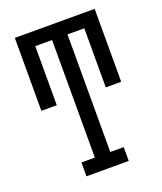

<svg xmlns="http://www.w3.org/2000/svg" viewBox="-136 -824 772 913"><g transform="rotate(-20 250.0 -367.5)"><path d="M143 0V-70H211V-665H126V-366H48V-735H452V-366H374V-665H289V-70H357V0Z"/></g></svg>

Font: Iosevka Curly Slab
Style: Regular
Weight: 400
Monospace: yes
Designer: Belleve Invis
Foundry: Belleve Invis
Version: Version 22.1.2; ttfautohint (v1.8.4)